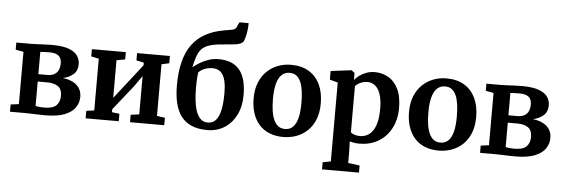

<svg xmlns="http://www.w3.org/2000/svg" viewBox="-62 -1083 4515 1536"><g transform="rotate(5 2195.5 -315.0)"><path d="M320.2 4Q293.9 4 263.4 3Q232.8 2 204.5 1Q176.1 0 156.1 0H37.1V-58.1L102.8 -66.8V-486.7L39.3 -498.4V-555.7H161.9Q179.5 -555.7 207.9 -557.3Q236.4 -558.8 267.7 -560.2Q299 -561.6 324 -561.6Q412.5 -561.6 462 -542.8Q511.5 -524 531.7 -493.3Q551.8 -462.6 551.8 -426.4Q551.8 -374.9 519.2 -345.6Q486.5 -316.2 434.8 -305.3Q480.4 -300.2 514.6 -283.1Q548.8 -266 567.9 -237Q587.1 -207.9 587.1 -166.6Q587.1 -121.1 561.1 -82.2Q535.1 -43.3 476.8 -19.7Q418.4 4 320.2 4ZM306.2 -56.8Q377 -56.8 404.7 -85.5Q432.3 -114.3 432.3 -160.6Q432.3 -216.8 399.6 -238.3Q366.8 -259.8 314.4 -259.8H237.1V-63.6Q243.8 -62 254.6 -60.4Q265.4 -58.9 278.9 -57.8Q292.5 -56.8 306.2 -56.8ZM237.1 -319H307.5Q345.4 -319 367.4 -332.9Q389.4 -346.7 398.8 -369.4Q408.1 -392.2 408.1 -418.7Q408.1 -443.5 399.4 -461.9Q390.7 -480.4 369.1 -490.6Q347.5 -500.8 308 -500.8Q289.6 -500.8 271.6 -500.1Q253.6 -499.5 237.1 -498.1Z M644.6 0V-59.9L707.8 -69V-484.5L646.2 -497.3V-555.7H918.8V-497.3L850.1 -484.5V-182.3L910.2 -259.3L1069.2 -462.8V-484.5L1009 -497.3V-555.7H1272.9V-497.3L1211.5 -483.8V-69L1275.9 -59.9V0H1001V-59.9L1069.2 -69V-376.2L1007.9 -289.2L850.1 -90.7V-67.2L910.5 -59.9V0Z M1621.7 8.7Q1546.9 8.7 1494.5 -14.1Q1442.1 -36.9 1410.2 -80.1Q1378.2 -123.2 1363.6 -185.4Q1348.9 -247.6 1348.9 -326.4Q1348.9 -433.4 1369.3 -514.6Q1389.6 -595.8 1430.9 -653.1Q1472.2 -710.3 1534.8 -745.8Q1597.4 -781.3 1681.8 -796.3Q1725.8 -804 1750.7 -808.5Q1775.6 -813.1 1783.1 -829L1803.5 -872.3H1877.5Q1877.5 -845.6 1874.5 -819.6Q1871.4 -793.5 1866 -770.6Q1860.5 -747.7 1853.5 -729.4Q1846.6 -713.8 1829 -705.6Q1811.3 -697.3 1782.2 -693.5Q1753.1 -689.8 1711.3 -686.9Q1637.6 -682 1593.4 -670.5Q1549.1 -659 1524.3 -636.5Q1499.5 -614 1485.6 -576.4Q1471.8 -538.8 1459.3 -481Q1482.7 -500.5 1514.4 -519.6Q1546 -538.8 1583.8 -551.6Q1621.7 -564.4 1663.1 -564.4Q1721.5 -564.4 1763.7 -547.2Q1805.9 -530 1833.3 -495.9Q1860.7 -461.8 1874 -411.4Q1887.3 -361 1887.3 -295Q1887.3 -204.1 1853.3 -135.8Q1819.4 -67.5 1759.6 -29.4Q1699.9 8.7 1621.7 8.7ZM1620.7 -51.5Q1662.5 -51.5 1687 -81.6Q1711.6 -111.8 1722.5 -166.6Q1733.3 -221.4 1733.3 -295.1Q1733.3 -351.7 1725.2 -389.1Q1717.2 -426.4 1702.2 -448.1Q1687.2 -469.8 1666.5 -478.9Q1645.9 -488 1620.2 -488Q1593.5 -488 1572 -481.5Q1550.5 -474.9 1534.9 -464.9Q1519.2 -454.8 1509.5 -444Q1507.4 -428.5 1505.7 -406.4Q1504.1 -384.2 1503.4 -361.3Q1502.8 -338.3 1502.8 -320.4Q1502.8 -272.6 1507.5 -225.1Q1512.2 -177.6 1524.9 -138.2Q1537.6 -98.9 1560.8 -75.2Q1583.9 -51.5 1620.7 -51.5Z M1969.4 -276.6Q1969.4 -349.9 1991.9 -404.8Q2014.4 -459.8 2053.2 -496.5Q2092 -533.2 2141.5 -551.6Q2190.9 -570 2245.1 -570Q2329.8 -570 2388.5 -534.5Q2447.2 -499 2477.7 -434.6Q2508.3 -370.1 2508.3 -282.4Q2508.3 -207.8 2485.8 -152.6Q2463.3 -97.4 2424.5 -61Q2385.6 -24.7 2336 -6.8Q2286.4 11 2232.2 11Q2168.9 11 2119.9 -9.1Q2071 -29.3 2037.6 -67Q2004.1 -104.7 1986.7 -157.9Q1969.4 -211 1969.4 -276.6ZM2240.9 -53.9Q2277.8 -53.9 2302.7 -77.3Q2327.7 -100.7 2340.7 -149.1Q2353.7 -197.5 2353.7 -272Q2353.7 -326.6 2347.6 -369.9Q2341.4 -413.1 2328 -443.3Q2314.5 -473.5 2292.7 -489.3Q2270.8 -505.1 2239.3 -505.1Q2202.6 -505.1 2176.8 -481.7Q2151 -458.3 2137.5 -410.2Q2123.9 -362 2123.9 -287Q2123.9 -231.9 2130.5 -188.6Q2137.1 -145.4 2151.2 -115.4Q2165.2 -85.4 2187.3 -69.6Q2209.5 -53.9 2240.9 -53.9Z M2564.3 242V184.8L2628.8 172.6V-461.1L2564 -478.8V-548.1L2729.5 -568.5H2731.5L2756.1 -548.8V-492.9Q2770.7 -510.9 2794.3 -528.7Q2818 -546.5 2849.4 -558.2Q2880.8 -570 2918 -570Q2976.4 -570 3025.9 -542.2Q3075.5 -514.4 3105.5 -454.2Q3135.5 -394 3135.5 -296.5Q3135.5 -235 3116.4 -179.5Q3097.4 -124.1 3059.8 -81Q3022.3 -38 2967.5 -13.5Q2912.8 11 2841 11Q2821.4 11 2799.9 7.5Q2778.3 4 2765.6 -0.6L2768.3 81.5V172.6L2860.9 184.8V242ZM2844.3 -50Q2883.1 -50 2915.2 -72.6Q2947.2 -95.2 2966.3 -145.8Q2985.4 -196.3 2985.4 -280.3Q2985.4 -335.1 2976.4 -374.1Q2967.4 -413.2 2951.1 -438.1Q2934.7 -462.9 2913 -474.6Q2891.3 -486.2 2865.9 -486.2Q2843.9 -486.2 2824.8 -479.9Q2805.7 -473.6 2791.1 -464Q2776.5 -454.3 2768.3 -444.4V-74.4Q2775.4 -65.3 2796.2 -57.6Q2816.9 -50 2844.3 -50Z M3217.4 -276.6Q3217.4 -349.9 3239.9 -404.8Q3262.4 -459.8 3301.2 -496.5Q3340 -533.2 3389.5 -551.6Q3438.9 -570 3493.1 -570Q3577.8 -570 3636.5 -534.5Q3695.2 -499 3725.7 -434.6Q3756.3 -370.1 3756.3 -282.4Q3756.3 -207.8 3733.8 -152.6Q3711.3 -97.4 3672.5 -61Q3633.6 -24.7 3584 -6.8Q3534.4 11 3480.2 11Q3416.9 11 3367.9 -9.1Q3319 -29.3 3285.6 -67Q3252.1 -104.7 3234.7 -157.9Q3217.4 -211 3217.4 -276.6ZM3488.9 -53.9Q3525.8 -53.9 3550.7 -77.3Q3575.7 -100.7 3588.7 -149.1Q3601.7 -197.5 3601.7 -272Q3601.7 -326.6 3595.6 -369.9Q3589.4 -413.1 3576 -443.3Q3562.5 -473.5 3540.7 -489.3Q3518.8 -505.1 3487.3 -505.1Q3450.6 -505.1 3424.8 -481.7Q3399 -458.3 3385.5 -410.2Q3371.9 -362 3371.9 -287Q3371.9 -231.9 3378.5 -188.6Q3385.1 -145.4 3399.2 -115.4Q3413.2 -85.4 3435.3 -69.6Q3457.5 -53.9 3488.9 -53.9Z M4095.2 4Q4068.9 4 4038.4 3Q4007.8 2 3979.5 1Q3951.1 0 3931.1 0H3812.1V-58.1L3877.8 -66.8V-486.7L3814.3 -498.4V-555.7H3936.9Q3954.5 -555.7 3982.9 -557.3Q4011.4 -558.8 4042.7 -560.2Q4074 -561.6 4099 -561.6Q4187.5 -561.6 4237 -542.8Q4286.5 -524 4306.7 -493.3Q4326.8 -462.6 4326.8 -426.4Q4326.8 -374.9 4294.2 -345.6Q4261.5 -316.2 4209.8 -305.3Q4255.4 -300.2 4289.6 -283.1Q4323.8 -266 4342.9 -237Q4362.1 -207.9 4362.1 -166.6Q4362.1 -121.1 4336.1 -82.2Q4310.1 -43.3 4251.8 -19.7Q4193.4 4 4095.2 4ZM4081.2 -56.8Q4152 -56.8 4179.7 -85.5Q4207.3 -114.3 4207.3 -160.6Q4207.3 -216.8 4174.6 -238.3Q4141.8 -259.8 4089.4 -259.8H4012.1V-63.6Q4018.8 -62 4029.6 -60.4Q4040.4 -58.9 4053.9 -57.8Q4067.5 -56.8 4081.2 -56.8ZM4012.1 -319H4082.5Q4120.4 -319 4142.4 -332.9Q4164.4 -346.7 4173.8 -369.4Q4183.1 -392.2 4183.1 -418.7Q4183.1 -443.5 4174.4 -461.9Q4165.7 -480.4 4144.1 -490.6Q4122.5 -500.8 4083 -500.8Q4064.6 -500.8 4046.6 -500.1Q4028.6 -499.5 4012.1 -498.1Z"/></g></svg>

Font: Merriweather Light
Style: Regular
Weight: 300
Designer: Eben Sorkin
Foundry: Eben Sorkin
Version: Version 2.100